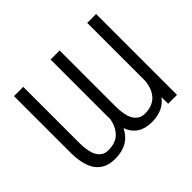

<svg xmlns="http://www.w3.org/2000/svg" viewBox="-154 -948 1194 1194"><g transform="rotate(-45 443.5 -351.0)"><path d="M422.9 -88.8Q373.6 9.9 252.8 9.9Q221.6 9.9 196.4 2.8Q171.2 -4.3 149.3 -21Q127.5 -37.6 112.9 -63.6Q98.4 -89.5 90.2 -128.7Q82 -168 82 -218.8V-711.6H163.4V-218.8Q163.4 -180.4 169 -151.3Q174.7 -122.2 183.8 -104.9Q192.8 -87.7 205.8 -76.7Q218.8 -65.7 231.4 -62Q244 -58.2 258.9 -58.2Q323.2 -57.9 358.5 -92.7Q393.8 -127.5 404.5 -188.2Q403.8 -207.4 403.8 -218.8V-711.6H483.3V-218.8Q483.3 -180.8 489.2 -151.5Q495 -122.2 504.4 -104.9Q513.8 -87.7 527 -76.7Q540.1 -65.7 553.1 -62Q566.1 -58.2 581 -58.2Q614.7 -58.2 640.8 -68.2Q666.9 -78.1 684.1 -96.8Q701.3 -115.4 711.5 -139.7Q721.6 -164.1 725.9 -195V-711.6H804.3V0H726.2L725.9 -58.2Q675.8 9.9 574.2 9.9Q459.5 9.9 422.9 -88.8Z"/></g></svg>

Font: Inter Light BETA
Style: Regular
Weight: 300
Designer: Rasmus Andersson
Foundry: rsms
Version: Version 3.011;git-f93a4a705